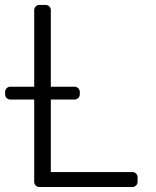

<svg xmlns="http://www.w3.org/2000/svg" viewBox="-40 -747 622 767"><path d="M96.6 -20.6V-349.4H1.1Q-7.5 -349.4 -13.5 -355.5Q-19.5 -361.5 -19.5 -370.4V-380Q-19.5 -388.5 -13.5 -394.5Q-7.5 -400.6 1.1 -400.6H96.6V-706.7Q96.6 -715.2 102.6 -721.2Q108.7 -727.3 117.5 -727.3H142.4Q150.9 -727.3 157 -721.2Q163 -715.2 163 -706.7V-400.6H257.8Q266.3 -400.6 272.5 -394.5Q278.8 -388.5 278.8 -380V-370.4Q278.8 -361.5 272.5 -355.5Q266.3 -349.4 257.8 -349.4H163V-59.7H489Q497.5 -59.7 503.6 -53.6Q509.6 -47.6 509.6 -39.1V-20.6Q509.6 -12.1 503.6 -6Q497.5 0 489 0H117.5Q108.7 0 102.6 -6Q96.6 -12.1 96.6 -20.6Z"/></svg>

Font: DeltaSans Light
Style: Regular
Weight: 300
Designer: Rasmus Andersson
Foundry: rsms
Version: Version 3.012